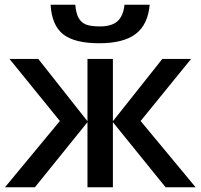

<svg xmlns="http://www.w3.org/2000/svg" viewBox="-20 -788 844 808"><path d="M348.1 -277.8V-540H455.1V-277.8L663.1 -540H784.2L571.8 -278.8L803.2 0H676.8L455.1 -273.9V0H348.1V-273.9L127 0H1L231.9 -278.8L20 -540H141.1ZM397.9 -606Q294.4 -606 246.3 -643.3Q198.2 -680.7 192.9 -768.1H296.9Q299.8 -732.9 310.3 -713.4Q320.8 -693.8 340.6 -685.3Q360.4 -676.8 400.9 -676.8Q448.7 -676.8 473.6 -698Q498.5 -719.2 503.9 -768.1H609.9Q602.5 -684.1 550.8 -645Q499 -606 397.9 -606Z"/></svg>

Font: JBL Sans
Style: Semibold
Weight: 600
Version: Version 1.10